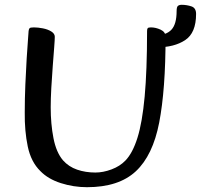

<svg xmlns="http://www.w3.org/2000/svg" viewBox="-20 -766 836 799"><path d="M342 13Q286 13 233 -4Q180 -21 148 -54Q109 -92 95.5 -156.5Q82 -221 83 -298Q83 -356 85.5 -414.5Q88 -473 91 -522Q94 -571 96.5 -602Q99 -633 99 -637Q100 -645 103 -648.5Q106 -652 121 -652Q138 -652 158.5 -648Q179 -644 193.5 -635Q208 -626 208 -613Q208 -602 205.5 -568.5Q203 -535 199.5 -490.5Q196 -446 193.5 -400Q191 -354 191 -319Q191 -250 202.5 -191Q214 -132 242 -99Q266 -72 301 -60Q336 -48 377 -48Q409 -48 444 -61Q479 -74 502 -98Q532 -129 552 -192.5Q572 -256 582 -364Q592 -472 592 -637Q592 -645 594.5 -648.5Q597 -652 608 -652Q628 -652 648.5 -642.5Q669 -633 669 -613Q669 -393 642.5 -256Q616 -119 545 -53Q474 13 342 13ZM633 -569Q620 -569 612.5 -581.5Q605 -594 607 -606.5Q609 -619 626 -619Q671 -619 693 -642Q715 -665 715 -720Q715 -737 720.5 -741.5Q726 -746 736 -746Q757 -746 776.5 -739.5Q796 -733 796 -708Q796 -629 750.5 -599Q705 -569 633 -569Z"/></svg>

Font: BriemHand
Style: Regular
Weight: 400
Designer: Gunnlaugur SE Briem, Eben Sorkin
Foundry: Sorkin Type
Version: Version 1.001; ttfautohint (v1.8.4.7-5d5b)